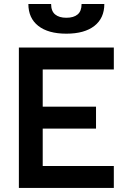

<svg xmlns="http://www.w3.org/2000/svg" viewBox="-20 -928 626 948"><path d="M73.2 0V-693.4H542V-585H190.9V-401.4H454.1V-293H190.9V-108.4H542V0ZM307.6 -761.7Q218.3 -761.7 169.2 -800Q120.1 -838.4 120.1 -908.2H232.4Q232.4 -873 252.2 -856.7Q272 -840.3 307.6 -840.3Q343.8 -840.3 363.3 -856.7Q382.8 -873 382.8 -908.2H495.1Q495.1 -838.4 446 -800Q397 -761.7 307.6 -761.7Z"/></svg>

Font: CaskaydiaCove NFP SemiBold
Style: Regular
Weight: 600
Designer: Aaron Bell
Foundry: Saja Typeworks
Version: Version 2111.001; VTT 6.35;Nerd Fonts 3.1.1